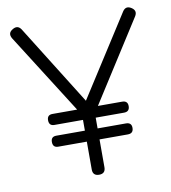

<svg xmlns="http://www.w3.org/2000/svg" viewBox="-75 -709 691 774"><g transform="rotate(-10 270.5 -322.0)"><path d="M126 -140Q104 -140 104 -163Q104 -185 126 -185H243V-229H126Q104 -229 104 -252Q104 -274 126 -274H227L19 -602Q5 -625 27 -638Q49 -652 63 -631L268 -303L478 -631Q492 -653 514 -639Q536 -625 522 -603L312 -274H411Q434 -274 434 -252Q434 -229 411 -229H295V-185H411Q434 -185 434 -163Q434 -140 411 -140H295V-26Q295 0 269 0Q243 0 243 -26V-140Z"/></g></svg>

Font: Jura
Style: Regular
Weight: 400
Designer: Daniel Johnson, Alexei Vanyashin
Foundry: Daniel Johnson
Version: Version 5.103